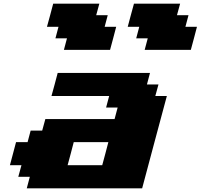

<svg xmlns="http://www.w3.org/2000/svg" viewBox="-20 -1020 1087 1040"><path d="M125 0H750Q772 -83 816.7 -250Q861.3 -417 883.8 -500H821.3L838.4 -562.5H775.9L792.5 -625H292.5Q287.1 -604 275.9 -562.3Q264.6 -520.5 258.8 -500H571.3L554.7 -437.5H617.2L600.6 -375H225.6L208.5 -312.5H146L129.4 -250H66.9Q61.5 -229 50.3 -187.3Q39.1 -145.5 33.7 -125H96.2L79.1 -62.5H141.6ZM533.7 -125H346.2Q352.1 -145.5 363 -187.3Q374 -229 379.4 -250H566.9Q561.5 -229 550.5 -187.3Q539.6 -145.5 533.7 -125ZM763.7 -750H1013.7Q1019.5 -770.5 1030.5 -812.5Q1041.5 -854.5 1046.9 -875H984.4L1001 -937.5H938.5L955.6 -1000H705.6Q699.7 -979 688.5 -937.3Q677.2 -895.5 671.9 -875H734.4L717.8 -812.5H780.3ZM326.2 -750H576.2Q582 -771 593 -812.5Q604 -854 609.4 -875H546.9L563.5 -937.5H501L518.1 -1000H268.1Q262.7 -979 251.5 -937.3Q240.2 -895.5 234.4 -875H296.9L280.3 -812.5H342.8Z"/></svg>

Font: Faithful 32x
Style: BoldOblique
Weight: 400
Foundry: Faithful Resource Pack
Version: Version 1.0; January 27, 2023